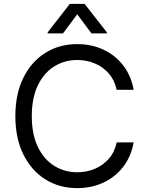

<svg xmlns="http://www.w3.org/2000/svg" viewBox="-20 -966 767 996"><path d="M673.3 -500H585.2Q574.6 -550.4 544.4 -584.9Q514.2 -619.3 471.6 -637.1Q429 -654.8 380.7 -654.8Q314.6 -654.8 261.2 -621.4Q207.7 -588.1 176.3 -523.1Q144.9 -458.1 144.9 -363.6Q144.9 -269.2 176.3 -204.2Q207.7 -139.2 261.2 -105.8Q314.6 -72.4 380.7 -72.4Q429 -72.4 471.6 -90.2Q514.2 -108 544.4 -142.4Q574.6 -176.8 585.2 -227.3H673.3Q659.8 -152.7 618.3 -99.6Q576.7 -46.5 515.3 -18.3Q453.8 9.9 380.7 9.9Q287.6 9.9 215.2 -35.5Q142.8 -81 101.2 -164.8Q59.7 -248.6 59.7 -363.6Q59.7 -478.7 101.2 -562.5Q142.8 -646.3 215.2 -691.8Q287.6 -737.2 380.7 -737.2Q453.8 -737.2 515.3 -709Q576.7 -680.8 618.3 -627.7Q659.8 -574.6 673.3 -500ZM454.5 -792.6 380.7 -892 306.8 -792.6H227.3V-798.3L342.3 -946H419L534.1 -798.3V-792.6Z"/></svg>

Font: Inter Alia
Style: Regular
Weight: 400
Designer: Rasmus Andersson (Latin, Greek, Cyrillic etc.) and Evan from Shavian.info (Shavian, old style figures)
Foundry: Shavian.info
Version: Version 0.001;git-37ab20767